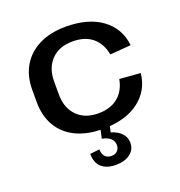

<svg xmlns="http://www.w3.org/2000/svg" viewBox="-135 -664 925 984"><g transform="rotate(-20 327.5 -172.0)"><path d="M330 9Q246 9 185 -20.5Q124 -50 91.5 -105.5Q59 -161 59 -237V-303Q59 -379 92 -434Q125 -489 186 -519Q247 -549 330 -549Q453 -549 527 -494.5Q601 -440 611 -346L497 -337Q486 -398 445.5 -432Q405 -466 337 -466Q264 -466 221.5 -422.5Q179 -379 179 -305V-235Q179 -161 221.5 -117.5Q264 -74 337 -74Q404 -74 445 -108Q486 -142 497 -203L611 -194Q601 -100 527 -45.5Q453 9 330 9ZM332 205Q281 205 253.5 180Q226 155 226 107L278 101Q278 126 290.5 140Q303 154 325 154Q346 154 358 142Q370 130 370 110Q370 89 354.5 74.5Q339 60 308 54L320 0H371L362 39Q399 50 419 72Q439 94 439 123Q439 160 409.5 182.5Q380 205 332 205Z"/></g></svg>

Font: Pathway Extreme 72pt SemiBold
Style: Regular
Weight: 600
Designer: Eduardo Rodriguez Tunni
Foundry: Eduardo Rodriguez Tunni
Version: Version 1.001;gftools[0.9.26]